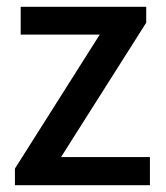

<svg xmlns="http://www.w3.org/2000/svg" viewBox="-20 -546 490 566"><path d="M24 0V-49L274 -444H41V-526H411V-479L160 -83H422V0Z"/></svg>

Font: Archivo SemiCondensed Medium
Style: Regular
Weight: 500
Width: 4
Designer: Hector Gatti
Foundry: Omnibus-Type
Version: Version 2.001